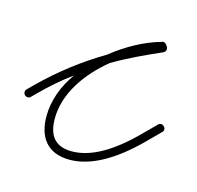

<svg xmlns="http://www.w3.org/2000/svg" viewBox="-70 -367 453 442"><g transform="rotate(15 156.5 -146.0)"><path d="M130 13C181 13 235 -19 289 -73L320 -104C322 -106 323 -108 323 -111C323 -116 318 -121 313 -121C310 -121 308 -120 306 -118L275 -87C223 -35 175 -7 130 -7C89 -7 73 -31 73 -70C73 -130 112 -185 162 -226C201 -249 239 -266 275 -282C278 -283 281 -287 281 -291C281 -293 280 -295 279 -297L276 -301C274 -304 271 -305 268 -305C267 -305 266 -305 265 -304C228 -294 187 -272 151 -243C102 -214 52 -177 3 -128L-7 -118C-9 -116 -10 -114 -10 -111C-10 -106 -6 -101 0 -101C3 -101 5 -102 7 -104L17 -114C41 -138 65 -159 90 -177C67 -145 53 -108 53 -70C53 -23 75 13 130 13Z"/></g></svg>

Font: Mistral SingleLine Outline
Style: Regular
Weight: 300
Designer: François Chastanet, Élisa Garzelli, Anais Alves, Morgane Autin
Foundry: institut supérieur des arts et du design Toulouse / isdaT
Version: Version 1.000;Glyphs 3.3 (3337)